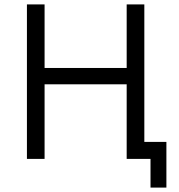

<svg xmlns="http://www.w3.org/2000/svg" viewBox="-20 -720 811 870"><path d="M734 130H662V0H554V-338H182V0H102V-700H182V-412H554V-700H634V-77H734Z"/></svg>

Font: Tilda Sans
Style: Regular
Weight: 400
Designer: ParaType Ltd
Foundry: ParaType Ltd
Version: Version 1.002W